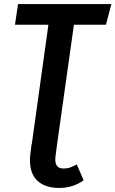

<svg xmlns="http://www.w3.org/2000/svg" viewBox="-20 -711 570 948"><path d="M503 -589H345L262 0H137L219 -589H54L69 -691H530ZM128 82Q128 61 130 49L136 0H262L254 61Q253 67 253 77Q253 121 293 121Q312 121 325 116.5Q338 112 359 101L393 179Q341 217 272 217Q204 217 166 182.5Q128 148 128 82Z"/></svg>

Font: Fira Sans Condensed Medium
Style: Italic
Weight: 500
Width: 3
Italic angle: -8°
Designer: bBox Type GmbH & Carrois Corporate GbR & Edenspiekermann AG
Foundry: bBox Type GmbH & Carrois Corporate GbR & Edenspiekermann AG
Version: Version 4.301